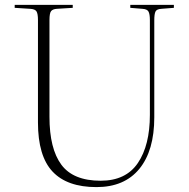

<svg xmlns="http://www.w3.org/2000/svg" viewBox="-20 -750 770 784"><path d="M374 14Q254 14 194.5 -49.5Q135 -113 135 -250V-668Q135 -694 129 -703.5Q123 -713 103 -714L40 -718V-730H277V-718L212 -714Q196 -713 189 -705Q182 -697 182 -668V-273Q182 -143 230.5 -77.5Q279 -12 391 -12Q494 -12 543 -84.5Q592 -157 592 -281V-668Q592 -692 586.5 -702.5Q581 -713 561 -714L512 -718V-730H690V-718L639 -714Q620 -713 615 -703Q610 -693 610 -667V-271Q610 -135 549 -60.5Q488 14 374 14Z"/></svg>

Font: Display Extralight
Style: Regular
Weight: 200
Designer: Latin by Veronika Burian and Jose Scaglione. Greek by Irene Vlachou. Cyrillic by Vera Evstafieva.
Foundry: TypeTogether
Version: Version 3.002